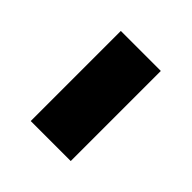

<svg xmlns="http://www.w3.org/2000/svg" viewBox="-14 -520 431 431"><g transform="rotate(-45 201.0 -304.5)"><path d="M58 -241V-368H344V-241Z"/></g></svg>

Font: IBM Plex Sans KR SemiBold
Style: Regular
Weight: 600
Designer: Mike Abbink; Paul van der Laan; Pieter van Rosmalen; Wujin Sim; Chorong Kim; Dohee Lee;
Foundry: Sandoll Inc.
Version: Version 1.000